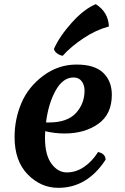

<svg xmlns="http://www.w3.org/2000/svg" viewBox="-20 -887 600 922"><path d="M291 -246Q243 -246 197 -257Q196 -247 196 -226Q196 -143 227 -101Q258 -59 301 -59Q344 -59 383 -85Q422 -111 451 -157Q487 -149 487 -120Q399 15 260 15Q176 15 113 -49.5Q50 -114 50 -229Q50 -315 83 -392.5Q116 -470 188 -523.5Q260 -577 347.5 -577Q435 -577 476 -537Q517 -497 517 -432Q517 -338 451.5 -292Q386 -246 291 -246ZM333 -515Q282 -515 247 -452Q212 -389 201 -299H216Q303 -299 344.5 -344Q386 -389 386 -452Q386 -478 372.5 -496.5Q359 -515 333 -515ZM239 -652Q266 -713 325 -778.5Q384 -844 440 -867Q500 -829 503 -760Q440 -743 379.5 -702.5Q319 -662 281 -619Q265 -622 253 -631.5Q241 -641 239 -652Z"/></svg>

Font: MeriendaOneRegular
Style: Regular
Weight: 400
Designer: Eduardo Rodriguez Tunni
Foundry: Eduardo Rodriguez Tunni
Version: Version 1.001